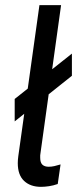

<svg xmlns="http://www.w3.org/2000/svg" viewBox="-20 -717 309 745"><path d="M139 8Q98 8 73.5 -15Q49 -38 49 -84Q49 -90 49.5 -97Q50 -104 51 -111L133 -697H217L137 -122Q136 -118 136 -114Q136 -110 136 -105Q136 -86 144.5 -78Q153 -70 169 -70Q180 -70 191 -72.5Q202 -75 215 -79L204 -3Q187 3 170 5.5Q153 8 139 8ZM37 -246V-333L259 -509V-423Z"/></svg>

Font: Hanken Grotesk
Style: Italic
Weight: 400
Italic angle: -8°
Designer: Alfredo Marco Pradil
Foundry: Hanken Design Co.
Version: Version 3.013